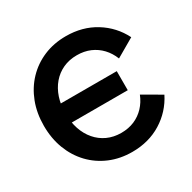

<svg xmlns="http://www.w3.org/2000/svg" viewBox="-164 -898 1072 1074"><g transform="rotate(-30 372.0 -361.5)"><path d="M134.8 -422.9V-299.8H393.8H542.7V-422.9H393.8ZM589.1 -478 707.8 -546.9Q664.3 -633.3 582.2 -684.1Q500 -734.9 393.3 -734.9Q315.2 -734.9 249.9 -707.3Q184.6 -679.7 136.7 -629.5Q88.9 -579.3 62.7 -511.1Q36.6 -442.9 36.6 -361.3Q36.6 -279.8 62.7 -211.5Q88.9 -143.3 136.7 -93.1Q184.6 -43 249.9 -15.4Q315.2 12.2 393.3 12.2Q500 12.2 582.2 -38.6Q664.3 -89.4 707.8 -175.8L589.1 -244.6Q573 -203.9 544.7 -173.7Q516.4 -143.6 478.3 -127.2Q440.2 -110.8 393.3 -110.8Q343.8 -110.8 303.7 -129.3Q263.7 -147.7 235 -181.3Q206.3 -214.8 191 -260.6Q175.8 -306.4 175.8 -361.3Q175.8 -416.3 191 -462Q206.3 -507.8 235 -541.4Q263.7 -575 303.7 -593.4Q343.8 -611.8 393.3 -611.8Q440.2 -611.8 478.3 -595.5Q516.4 -579.1 544.7 -549.1Q573 -519 589.1 -478Z"/></g></svg>

Font: Giphurs
Style: Regular
Weight: 400
Version: Version 2.010